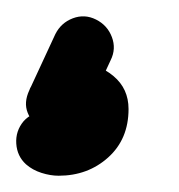

<svg xmlns="http://www.w3.org/2000/svg" viewBox="-50 -58 220 236"><path d="M18 -16Q25 -30 39.5 -35.5Q54 -41 68 -34Q82 -27 87.5 -12.5Q93 2 86 16Q78 33 70 50.5Q62 68 54 85Q47 99 32.5 99.5Q18 100 5 92Q-7 83 -13 70Q-19 57 -9 44Q12 20 47 20Q71 20 89.5 35.5Q108 51 108 76Q108 113 83 135.5Q58 158 22 158Q12 158 1 154.5Q-10 151 -18 144Q-18 144 -18 144Q-18 144 -18 144Q-29 134 -30 118.5Q-31 103 -21 91Q-11 80 4.5 79Q20 78 32 88Q34 90 27 86.5Q20 83 22 83Q33 83 33 76Q33 75 33.5 78Q34 81 34 83Q36 86 39 90Q42 94 46 95Q46 95 46 95Q45 95 47 95Q46 95 47 94Q48 94 48 94Q38 106 24 106.5Q10 107 0 100Q-11 93 -16 80.5Q-21 68 -14 53Q-6 36 2 18.5Q10 1 18 -16Q18 -16 18 -16Q18 -16 18 -16Z"/></svg>

Font: FRB American Cursive Guidelines Arrows Extrabold
Style: Bold Italic
Weight: 800
Italic angle: -25°
Version: Version 2.0;Modular Font Editor K font №1